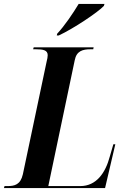

<svg xmlns="http://www.w3.org/2000/svg" viewBox="-52 -954 633 974"><path d="M238 -783 236 -774H246C321 -809 444 -891 475 -924L478 -934H347C319 -887 274 -821 238 -783ZM-32 0H481L533 -222H523L505 -160C483 -77 437 -10 355 -10H193L327 -648C336 -696 368 -704 407 -704H421L423 -714H119L116 -704H131C166 -704 190 -700 190 -674C190 -666 188 -654 184 -639L64 -70C52 -17 22 -10 -14 -10H-29Z"/></svg>

Font: Noto Serif Display Condensed
Style: Bold Italic
Weight: 700
Width: 3
Italic angle: -12°
Designer: Monotype Design Team
Foundry: Monotype Imaging Inc.
Version: Version 2.009